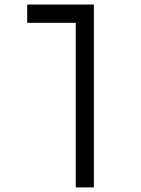

<svg xmlns="http://www.w3.org/2000/svg" viewBox="-20 -606 626 851"><path d="M396 224.6V-585.9H100.6V-504.9H315.9V224.6Z"/></svg>

Font: Cascadia Mono PL SemiLight
Style: Regular
Weight: 350
Monospace: yes
Designer: Aaron Bell
Foundry: Saja Typeworks
Version: Version 2404.023